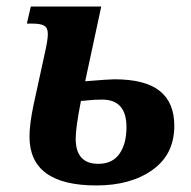

<svg xmlns="http://www.w3.org/2000/svg" viewBox="-20 -556 584 586"><path d="M70 -139Q70 -176 82 -234L116 -390Q126 -433 126 -452Q126 -471 115 -477.5Q104 -484 79 -484H62L74 -536H289L240 -308Q314 -314 329 -314Q423 -314 467.5 -278.5Q512 -243 512 -172Q512 -85 445.5 -37.5Q379 10 274 10Q70 10 70 -139ZM366 -168Q366 -252 292 -252Q268 -252 250.5 -250Q233 -248 227 -248Q211 -166 211 -133Q211 -56 280 -56Q323 -56 344.5 -86.5Q366 -117 366 -168Z"/></svg>

Font: Noto Serif Narrow
Style: Bold Italic
Weight: 700
Width: 4
Italic angle: -12°
Designer: Monotype Design Team
Foundry: Monotype Imaging Inc.
Version: Version 1.001